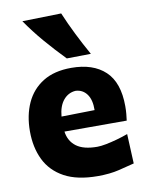

<svg xmlns="http://www.w3.org/2000/svg" viewBox="-97 -950 791 1035"><g transform="rotate(-10 299.0 -433.0)"><path d="M354 15.6Q241.7 15.6 171.1 -22.9Q100.6 -61.5 67.6 -129.4Q34.7 -197.3 34.7 -285.2Q34.7 -372.6 65.4 -439.9Q96.2 -507.3 158 -545.7Q219.7 -584 313 -584Q432.1 -584 498.3 -522Q564.5 -460 564.5 -330.1Q564.5 -306.2 562.7 -288.1Q561 -270 558.6 -252H217.8Q225.1 -198.7 264.2 -169.7Q303.2 -140.6 378.4 -140.6Q397.9 -140.6 427 -146.2Q456.1 -151.9 488.3 -160.9Q520.5 -169.9 548.3 -180.2L555.7 -18.1Q520 -8.8 470.2 3.4Q420.4 15.6 354 15.6ZM397.9 -337.9Q398.9 -394.5 376.2 -425.3Q353.5 -456.1 314.9 -458Q274.9 -455.6 248 -423.6Q221.2 -391.6 216.3 -334.5ZM298.8 -638.2Q242.7 -695.8 191.4 -755.6Q140.1 -815.4 97.7 -877.4L311 -882.3Q336.4 -821.8 366.5 -761.5Q396.5 -701.2 430.7 -640.1Z"/></g></svg>

Font: Pinar DS4 ExtraBold
Style: Regular
Weight: 800
Designer: Amin Abedi
Version: Version 3.000